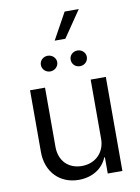

<svg xmlns="http://www.w3.org/2000/svg" viewBox="-102 -1023 802 1098"><g transform="rotate(-10 299.0 -474.0)"><path d="M431 -202C431 -122 374 -68 297 -68C218 -68 166 -121 166 -202V-546H79V-187C79 -72 155 7 265 7C344 7 405 -32 430 -94H434V0H519V-546H431ZM165 -678C165 -652 186 -632 212 -632C238 -632 260 -652 260 -678C260 -703 238 -723 212 -723C186 -723 165 -703 165 -678ZM267 -801H329L434 -955H352ZM338 -678C338 -652 358 -632 385 -632C411 -632 432 -652 432 -678C432 -703 411 -723 385 -723C358 -723 338 -703 338 -678Z"/></g></svg>

Font: Wafeq
Style: Regular
Weight: 400
Designer: Rasmus Andersson & Azza Alameddine
Foundry: Google & TypeTogether
Version: Version 3.000;FEAKit 1.0